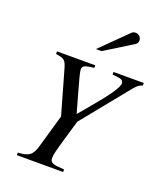

<svg xmlns="http://www.w3.org/2000/svg" viewBox="-163 -1020 959 1127"><g transform="rotate(20 316.5 -457.0)"><path d="M633 -653H444V-637L473 -634C502 -631 513 -623 513 -606C513 -579 469 -517 364 -393L325 -347L294 -457C270 -542 258 -586 258 -601C258 -623 270 -631 330 -637V-653H91V-637C147 -629 153 -621 168 -569L244 -302L185 -97C167 -33 144 -20 78 -16V0H367V-16L331 -19C292 -22 278 -31 278 -56C278 -77 285 -104 308 -183L344 -306L563 -576C596 -617 604 -627 633 -637ZM301 -744H336L507 -850C519 -857 524 -866 524 -878C524 -898 508 -914 488 -914C478 -914 470 -911 463 -904Z"/></g></svg>

Font: STIXGeneral
Style: Italic
Weight: 400
Italic angle: -16.33°
Designer: MicroPress Inc., with final additions and corrections provided by Coen Hoffman, Elsevier (retired)
Version: Version 1.1.0